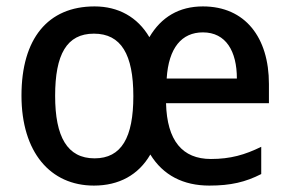

<svg xmlns="http://www.w3.org/2000/svg" viewBox="-20 -569 905 599"><path d="M613 -549C539 -549 483 -516 446 -453C409 -516 349 -549 275 -549C129 -549 47 -448 47 -271C47 -94 137 10 273 10C351 10 412 -23 449 -87C489 -22 552 10 633 10C700 10 746 -1 795 -26V-111C744 -86 699 -73 638 -73C549 -73 501 -130 498 -247H819V-307C819 -452 745 -549 613 -549ZM613 -468C685 -468 719 -409 719 -324H500C506 -420 547 -468 613 -468ZM273 -464C358 -464 396 -399 396 -269C396 -140 359 -75 275 -75C190 -75 152 -142 152 -270C152 -399 188 -464 273 -464Z"/></svg>

Font: Noto Sans SemiCondensed Medium
Style: Regular
Weight: 500
Width: 4
Designer: Monotype Design Team
Foundry: Monotype Imaging Inc.
Version: Version 2.013